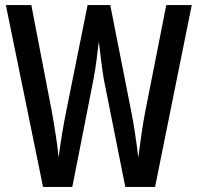

<svg xmlns="http://www.w3.org/2000/svg" viewBox="-20 -734 775 754"><path d="M733 -714 589 0H472L388 -421Q384 -444 379 -482Q374 -520 368 -571Q364 -537 359 -497.5Q354 -458 347 -422L264 0H149L3 -714H103L183 -299Q192 -249 199.5 -200Q207 -151 210 -115Q216 -161 224 -209.5Q232 -258 240 -297L324 -714H413L495 -298Q503 -259 510 -212.5Q517 -166 523 -115Q529 -163 536 -210.5Q543 -258 551 -299L633 -714Z"/></svg>

Font: Noto Sans Georgian ExtraCondensed Medium
Style: Regular
Weight: 500
Width: 2
Designer: Monotype Design Team, Akaki Razmadze
Foundry: Google LLC
Version: Version 2.005; ttfautohint (v1.8.4.7-5d5b)